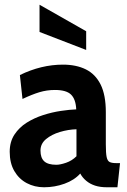

<svg xmlns="http://www.w3.org/2000/svg" viewBox="-20 -781 538 811"><path d="M166 10Q126 10 93 -7.5Q60 -25 40.5 -58.5Q21 -92 21 -140Q21 -182 41 -212.5Q61 -243 93 -263Q125 -283 162.5 -295Q200 -307 237 -312.5Q274 -318 302 -319Q300 -362 280 -381.5Q260 -401 212 -401Q178 -401 146.5 -391.5Q115 -382 75 -363L64 -464Q109 -486 154.5 -497Q200 -508 246 -508Q302 -508 342.5 -488Q383 -468 405 -424Q427 -380 427 -307V-172Q427 -134 430.5 -117.5Q434 -101 443.5 -96.5Q453 -92 471 -92H487L476 10H431Q403 10 381.5 3Q360 -4 344 -17.5Q328 -31 319 -48Q294 -20 252.5 -5Q211 10 166 10ZM218 -85Q234 -85 259 -93.5Q284 -102 303 -121V-235Q268 -234 233 -223.5Q198 -213 174.5 -193.5Q151 -174 151 -145Q151 -114 167 -99.5Q183 -85 218 -85ZM344 -570 147 -646V-761L344 -649Z"/></svg>

Font: Cabin VF Beta
Style: Regular
Weight: 400
Designer: Pablo Impallari
Foundry: Pablo Impallari. http://www.impallari.com Igino Marini. http://www.ikern.com
Version: Version 2.200